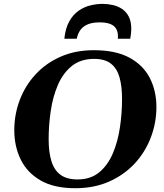

<svg xmlns="http://www.w3.org/2000/svg" viewBox="-20 -970 860 1004"><path d="M373 14.2Q262.7 14.2 192.4 -26.4Q122.1 -66.9 88.4 -135.7Q54.7 -204.6 54.7 -289.1Q54.7 -371.1 83 -446.3Q111.3 -521.5 165.3 -580.3Q219.2 -639.2 296.4 -673.3Q373.5 -707.5 471.2 -707.5Q585 -707.5 657.2 -668.2Q729.5 -628.9 763.7 -561.5Q797.9 -494.1 797.9 -410.2Q797.9 -328.1 769 -252Q740.2 -175.8 685.3 -116Q630.4 -56.2 551.8 -21Q473.1 14.2 373 14.2ZM385.7 -31.7Q454.1 -31.7 499 -69.1Q543.9 -106.4 570.1 -168Q596.2 -229.5 607.2 -304Q618.2 -378.4 618.2 -452.6Q618.2 -518.6 605 -565.4Q591.8 -612.3 560.1 -637.2Q528.3 -662.1 472.2 -662.1Q401.9 -662.1 355.7 -625Q309.6 -587.9 283 -526.4Q256.3 -464.8 245.4 -390.4Q234.4 -315.9 234.4 -241.7Q234.4 -176.3 248.3 -129.2Q262.2 -82 295.2 -56.9Q328.1 -31.7 385.7 -31.7ZM516.1 -949.7Q543 -949.7 569.6 -943.8Q596.2 -938 618.2 -923.3Q640.1 -908.7 653.3 -883.3Q666.5 -857.9 666.5 -818.4Q666.5 -807.1 665 -794.4Q663.6 -781.7 661.1 -767.6H596.2Q596.7 -771.5 596.7 -774.7Q596.7 -777.8 596.7 -780.8Q596.7 -805.2 586.4 -821.3Q576.2 -837.4 554.9 -845.2Q533.7 -853 501.5 -853Q466.3 -853 441.7 -843.8Q417 -834.5 402.1 -815.4Q387.2 -796.4 381.3 -767.6H316.4Q322.3 -822.8 342.3 -858.4Q362.3 -894 391.4 -914.1Q420.4 -934.1 452.9 -941.9Q485.4 -949.7 516.1 -949.7Z"/></svg>

Font: Gelasio
Style: Bold Italic
Weight: 700
Italic angle: -8.5°
Designer: Eben Sorkin
Foundry: Eben Sorkin
Version: Version 1.008